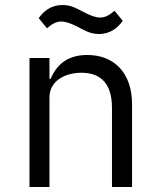

<svg xmlns="http://www.w3.org/2000/svg" viewBox="-20 -748 640 768"><path d="M177.9 0V-358C177.9 -426.1 241.8 -457 306.1 -457C384.9 -457 427.9 -410.9 427.9 -317.1V0H508.2V-331C508.2 -456 437.1 -528.1 328.8 -528.1C244 -528.1 203.8 -483 182.2 -432.2H177.9V-516H98V0ZM134.9 -675.1 168 -634.9C187.9 -652 203.8 -661.9 225.9 -661.9C242.9 -661.9 263.8 -654.8 295.8 -638.1C316.8 -627.1 340.9 -611.9 375.7 -611.9C421.9 -611.9 452.8 -638.1 470.9 -665.1L437.9 -704.9C418 -687.9 402 -677.9 380 -677.9C362.9 -677.9 342 -685 310 -702.1C288.7 -713.1 264.9 -728 229.8 -728C183.9 -728 152.7 -702.1 134.9 -675.1Z"/></svg>

Font: Margiela Mono
Style: Regular
Weight: 400
Designer: Mike Abbink, Paul van der Laan, Pieter van Rosmalen
Foundry: Bold Monday
Version: Version 2.003 2021